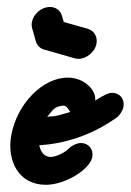

<svg xmlns="http://www.w3.org/2000/svg" viewBox="-20 -517 367 539"><path d="M69.6 -455.2C68.5 -449.2 68.7 -443 70.4 -437L80.5 -401.6C83.9 -389.7 91.6 -381.6 103.6 -377.9L189.3 -353.4C192.9 -352.3 196.6 -351.8 200.4 -351.8C222.4 -351.8 246.7 -370.7 250.9 -394.7C254.2 -413.5 244.6 -430.8 226.6 -436.1L159.1 -455.2L153.9 -472.5C149.5 -488.3 136.2 -497.4 120.2 -497.4C95.1 -497.4 73.4 -476.6 69.6 -455.2ZM11.5 -136.4C-0.9 -66.2 31.6 1.8 108.9 1.8C162.3 1.8 232.8 -40.8 239.1 -76.4C242.9 -98.2 228.7 -115.5 206.9 -115.5C196.9 -115.5 182.1 -109.1 174.3 -100.9C157 -84.1 132.2 -76.4 122.7 -76.4C107.4 -76.4 94.8 -86.4 90.3 -109.1C158.4 -113.6 233.2 -134.6 306.7 -186.4C316 -192.7 324.9 -207.3 326.6 -217.3C330.5 -239.1 316.3 -256.4 294.4 -256.4C285.7 -256.4 273.5 -251.4 247 -234.5C251.5 -260.4 219.8 -299.1 170.2 -299.1C99.3 -299.1 27 -224.6 11.5 -136.4ZM177.7 -202.7C119.8 -185.6 138.6 -192.7 112.6 -189.1C129.4 -209 131.2 -217.2 157.2 -220.6C169.2 -220.6 173.4 -206 177.7 -202.7Z"/></svg>

Font: TudorRose
Style: Oblique
Weight: 500
Italic angle: 10°
Version: Version 001.000